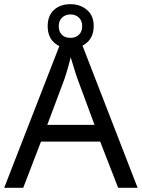

<svg xmlns="http://www.w3.org/2000/svg" viewBox="-20 -898 679 918"><path d="M545 0 459 -221H176L91 0H0L279 -717H360L638 0ZM352 -517Q349 -525 342 -546Q335 -567 328.5 -589.5Q322 -612 318 -624Q313 -604 307.5 -583.5Q302 -563 296.5 -546Q291 -529 287 -517L206 -301H432ZM317 -667Q268 -667 238 -695Q208 -723 208 -773Q208 -823 238 -850.5Q268 -878 317 -878Q364 -878 396 -850.5Q428 -823 428 -774Q428 -723 396.5 -695Q365 -667 317 -667ZM317 -717Q342 -717 357.5 -732Q373 -747 373 -773Q373 -799 357 -814Q341 -829 317 -829Q293 -829 277 -814Q261 -799 261 -773Q261 -747 275.5 -732Q290 -717 317 -717Z"/></svg>

Font: Noto Sans Javanese
Style: Regular
Weight: 400
Designer: Monotype Design Team
Foundry: Monotype Imaging Inc.
Version: Version 2.004